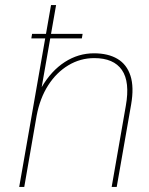

<svg xmlns="http://www.w3.org/2000/svg" viewBox="-20 -740 588 760"><path d="M104 -588 107 -606H307L304 -588ZM56 0 182 -720H202L145 -395Q183 -460 236.5 -494.5Q290 -529 352 -529Q408 -529 445 -507Q482 -485 496.5 -440Q511 -395 499 -326L442 0H422L478 -321Q495 -416 462.5 -463Q430 -510 353 -510Q298 -510 250.5 -481.5Q203 -453 170.5 -402Q138 -351 125 -282L76 0Z"/></svg>

Font: DM Sans 11pt Thin
Style: Italic
Weight: 250
Italic angle: -10°
Version: Version 4.004;gftools[0.9.30]